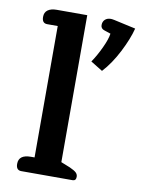

<svg xmlns="http://www.w3.org/2000/svg" viewBox="-82 -769 616 826"><g transform="rotate(10 226.5 -356.0)"><path d="M284 -517Q304 -546 322.5 -585.5Q341 -625 344 -649L317 -658Q300 -663 300 -679Q300 -694 309.5 -703Q319 -712 335 -712Q340 -712 350 -710L445 -689Q433 -642 403 -583.5Q373 -525 336 -485ZM46 -28Q46 -68 99 -68H115V-642H69Q46 -642 46 -670Q46 -690 60 -700Q74 -710 99 -710H232V-68L272 -52Q292 -43 300 -35.5Q308 -28 308 -17Q308 0 293 0H69Q46 0 46 -28Z"/></g></svg>

Font: Maitree Semibold
Style: Regular
Weight: 600
Designer: CadsonDemak Team
Foundry: CadsonDemak
Version: Version 1.000